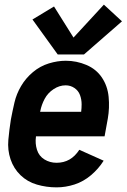

<svg xmlns="http://www.w3.org/2000/svg" viewBox="-20 -800 546 828"><path d="M229 -565 120 -716 213 -772 297 -638 428 -780 506 -708 342 -565ZM224 8Q180 8 139 -4Q98 -16 68.5 -44.5Q39 -73 25.5 -113Q12 -153 16 -197Q20 -241 27 -285Q34 -322 42.5 -358.5Q51 -395 71 -429Q91 -463 122 -489Q153 -515 190.5 -526.5Q228 -538 264 -538Q310 -538 352.5 -520Q395 -502 419.5 -465.5Q444 -429 448.5 -382Q453 -335 445 -289L431 -212H135V-210Q131 -181 139.5 -154Q148 -127 171.5 -112.5Q195 -98 224 -98Q286 -98 322 -154L427 -107Q405 -72 372.5 -44.5Q340 -17 301.5 -4.5Q263 8 224 8ZM153 -318H330Q332 -334 332 -350Q332 -371 325 -390Q318 -409 301 -420.5Q284 -432 263 -432Q236 -432 211 -415.5Q186 -399 172.5 -373.5Q159 -348 154 -322Z"/></svg>

Font: Iosevka SS08
Style: Bold Italic
Weight: 700
Italic angle: -10°
Monospace: yes
Designer: Belleve Invis
Foundry: Belleve Invis
Version: 2.1.0; ttfautohint (v1.8.2)